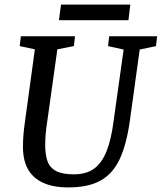

<svg xmlns="http://www.w3.org/2000/svg" viewBox="-20 -806 705 837"><path d="M277 11Q224 11 186 -2Q148 -15 124.5 -38.5Q101 -62 90.5 -94Q80 -126 80 -165Q80 -216 89 -277L132 -591L66 -605L71 -648H307L302 -605L230 -591L186 -277Q181 -246 179 -220Q177 -194 177 -175Q177 -132 187 -103.5Q197 -75 224.5 -60.5Q252 -46 302 -46Q357 -46 391 -71.5Q425 -97 445 -148Q465 -199 475 -277L519 -590L451 -605L456 -648H665L660 -605L589 -590L546 -279Q532 -179 503 -115Q474 -51 420.5 -20Q367 11 277 11ZM237 -718 246 -786H548L540 -718Z"/></svg>

Font: Faustina Light Medium
Style: Italic
Weight: 500
Italic angle: -8°
Version: Version 1.200